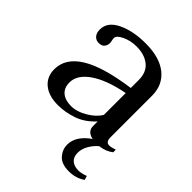

<svg xmlns="http://www.w3.org/2000/svg" viewBox="-191 -589 889 889"><g transform="rotate(45 253.0 -144.5)"><path d="M379 101Q379 129 395.5 143Q412 157 439 157Q458 157 485 147L491 167Q456 191 412 191Q362 191 340 165.5Q318 140 318 109Q318 79 335.5 53Q353 27 383 7Q342 -2 342 -37V-67Q302 -23 253.5 -6.5Q205 10 159 10Q98 10 63.5 -18.5Q29 -47 29 -96Q29 -169 105.5 -216Q182 -263 341 -285V-337Q341 -388 309 -414Q277 -440 224 -440Q186 -440 154 -425Q122 -410 122 -393Q122 -387 124 -378Q126 -369 126 -364Q126 -349 117 -338Q108 -327 88 -327Q71 -327 59.5 -339.5Q48 -352 48 -375Q48 -425 105 -452.5Q162 -480 244 -480Q336 -480 386 -439.5Q436 -399 436 -329V-58Q436 -26 458 -26Q472 -26 494 -34V-17Q468 4 428 9Q405 29 392 53Q379 77 379 101ZM341 -252Q235 -231 178.5 -191.5Q122 -152 122 -103Q122 -67 144 -48.5Q166 -30 205 -30Q242 -30 282.5 -54Q323 -78 341 -109Z"/></g></svg>

Font: TavirajRegular
Style: Regular
Weight: 400
Designer: Katatrad Team
Foundry: CadsonDemak
Version: Version 1.001